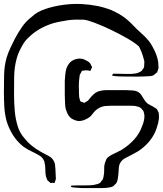

<svg xmlns="http://www.w3.org/2000/svg" viewBox="-36 -810 835 984"><path d="M197 78V76Q196 64 196 51.5Q196 39 193 28Q192 25 192 21.5Q192 18 190 15Q183 -2 169 -11Q155 -20 140 -27Q125 -34 110.5 -42Q96 -50 82 -60Q51 -85 30 -118.5Q9 -152 -2 -189Q-12 -226 -14 -264.5Q-16 -303 -16 -340Q-16 -378 -15 -425.5Q-14 -473 -2 -515Q6 -541 17.5 -565Q29 -589 41 -613Q58 -645 78 -673.5Q98 -702 127 -724Q152 -749 196.5 -764Q241 -779 291.5 -785.5Q342 -792 386 -789Q424 -787 462 -779.5Q500 -772 535 -758Q555 -749 574.5 -738Q594 -727 611 -713Q626 -701 639.5 -687Q653 -673 666 -660Q681 -646 696.5 -632Q712 -618 725 -602Q735 -590 742.5 -576.5Q750 -563 757 -549Q765 -532 770.5 -512.5Q776 -493 776 -473Q776 -470 776.5 -466.5Q777 -463 776 -459Q775 -456 774 -453Q773 -450 772 -447L769 -439Q766 -436 760 -432Q759 -431 756.5 -429Q754 -427 752 -425Q745 -421 735.5 -420Q726 -419 718 -419Q687 -417 655.5 -417.5Q624 -418 593 -418Q583 -418 573 -418.5Q563 -419 552 -420Q550 -421 547 -421Q544 -421 541 -422Q541 -422 540 -421.5Q539 -421 539 -422Q538 -422 540 -426.5Q542 -431 543 -432H570Q591 -432 612.5 -431Q634 -430 655 -433Q659 -434 663 -434.5Q667 -435 670 -436Q673 -437 676 -439Q679 -441 682 -442Q684 -443 686 -444Q688 -445 689 -446Q691 -447 692 -449.5Q693 -452 694 -453Q696 -455 698.5 -458.5Q701 -462 702 -465Q703 -469 703 -473.5Q703 -478 703 -482Q705 -490 703 -499.5Q701 -509 698 -517Q690 -546 676 -572Q655 -591 616 -613.5Q577 -636 533 -657Q489 -678 451 -692.5Q413 -707 394 -709Q375 -710 355.5 -709.5Q336 -709 317 -707Q298 -704 278.5 -700.5Q259 -697 240 -692Q206 -682 175 -665.5Q144 -649 118 -625Q110 -618 101.5 -609Q93 -600 87 -591Q75 -572 65.5 -552.5Q56 -533 50 -512Q37 -466 36.5 -413.5Q36 -361 36 -323Q36 -285 39.5 -243Q43 -201 54.5 -164Q66 -127 89 -102Q106 -80 128 -62.5Q150 -45 175 -31Q194 -21 214 -10.5Q234 0 243 22Q246 30 246.5 39Q247 48 248 56Q249 67 249 78Q249 89 250 100Q251 106 249.5 110.5Q248 115 246 121Q245 122 245 124Q245 126 243 127Q242 128 238 127.5Q234 127 232 127Q231 127 228 127.5Q225 128 223 128Q222 127 219.5 124.5Q217 122 215 121Q214 119 211.5 117.5Q209 116 207 114L204 107Q198 93 197 78ZM774 -176 773 -174Q770 -164 767 -154Q764 -144 760 -135Q746 -104 723 -78.5Q700 -53 672 -35Q660 -28 648 -21.5Q636 -15 624 -9Q617 -5 608.5 -1Q600 3 593 9Q574 26 573 50Q572 74 569 98Q568 105 566 114Q564 123 559 130Q558 131 556.5 132.5Q555 134 553 136Q551 138 548.5 140.5Q546 143 543 145Q536 149 525.5 150.5Q515 152 507 153Q494 154 481.5 154Q469 154 456 154H384Q374 153 364 152.5Q354 152 343 151Q341 150 336.5 150Q332 150 330 149Q329 149 328.5 145.5Q328 142 328 142Q329 141 333.5 141Q338 141 339 141Q347 140 356 140Q365 140 374 140Q391 140 408.5 140Q426 140 443 138Q451 136 460.5 134Q470 132 477 127Q480 124 484 118L491 109Q492 107 492.5 104Q493 101 494 99Q499 78 498 56Q497 34 506 14Q507 12 508 9Q509 6 510 4Q515 -3 522.5 -8Q530 -13 537 -17Q549 -23 562 -29Q575 -35 587 -42Q623 -64 651 -94.5Q679 -125 693 -165Q698 -177 701.5 -191.5Q705 -206 704 -219Q703 -224 702 -230Q701 -236 699 -240Q698 -243 695 -246Q692 -249 690 -251Q688 -256 685 -257Q681 -260 675 -262Q669 -264 665 -265Q658 -267 650.5 -267.5Q643 -268 636 -268H529Q521 -267 511.5 -267Q502 -267 494 -265Q484 -263 473.5 -257.5Q463 -252 455 -245Q447 -238 440.5 -229Q434 -220 426 -212Q413 -202 397 -195.5Q381 -189 364 -190Q350 -192 339 -198Q335 -200 331.5 -202Q328 -204 326 -206Q314 -217 307 -235Q298 -255 297.5 -278Q297 -301 296 -323V-396Q297 -411 298.5 -427Q300 -443 304 -458Q307 -467 313 -477Q319 -487 326 -493Q340 -505 360 -508.5Q380 -512 396 -505Q404 -501 412.5 -496.5Q421 -492 426 -485Q428 -483 429 -480Q430 -477 431 -475Q432 -474 434 -470.5Q436 -467 436 -465Q436 -464 434.5 -461.5Q433 -459 432 -458Q431 -457 430 -452.5Q429 -448 427 -447Q426 -446 422 -447.5Q418 -449 416 -449Q402 -451 392 -448Q391 -448 388 -448Q385 -448 384 -447Q383 -446 382 -443.5Q381 -441 380 -439Q379 -436 376.5 -433Q374 -430 373 -427Q372 -424 372 -420Q372 -416 371 -413Q368 -391 368 -369Q368 -347 369 -326Q369 -311 373 -299Q374 -298 374.5 -295Q375 -292 376 -291Q378 -289 383 -287.5Q388 -286 391 -285Q393 -283 396 -283Q398 -283 399 -284Q400 -285 401 -286L413 -293Q416 -295 418 -297.5Q420 -300 422 -303Q427 -309 432.5 -315.5Q438 -322 444 -327Q461 -342 481 -345Q494 -348 507.5 -348Q521 -348 534 -348H611Q626 -347 642 -346.5Q658 -346 671 -339Q683 -332 690 -320.5Q697 -309 704 -298Q706 -296 708 -292.5Q710 -289 712 -287Q721 -277 733.5 -271.5Q746 -266 757 -258Q759 -257 762 -255.5Q765 -254 766 -252Q768 -251 769.5 -248Q771 -245 772 -243Q773 -241 774.5 -238Q776 -235 777 -233Q778 -231 778 -228Q778 -225 778 -223Q780 -211 778 -199.5Q776 -188 774 -176Z"/></svg>

Font: Rubik Vinyl
Style: Regular
Weight: 400
Designer: Hubert and Fischer, NaN
Foundry: Hubert and Fischer, NaN
Version: Version 2.200